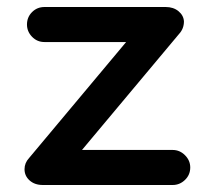

<svg xmlns="http://www.w3.org/2000/svg" viewBox="-20 -527 613 548"><path d="M473 -99Q493 -99 508 -84Q523 -69 523 -49Q523 -28 508 -13.5Q493 1 473 1H102Q79 1 64.5 -12Q50 -25 50 -44Q50 -62 63 -76L340 -407H107Q86 -407 71.5 -422Q57 -437 57 -457Q57 -478 71.5 -492.5Q86 -507 107 -507H453Q475 -507 489.5 -495Q504 -483 505 -466Q505 -445 491 -430L214 -99Z"/></svg>

Font: Tsukimi Rounded SemiBold
Style: Regular
Weight: 600
Designer: Takashi Funayama
Foundry: Takashi Funayama
Version: Version 1.032; ttfautohint (v1.8.3)